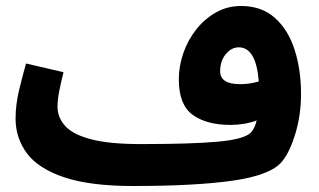

<svg xmlns="http://www.w3.org/2000/svg" viewBox="-20 -600 1064 641"><path d="M424 21 450 -119Q620 -119 707.5 -127Q795 -135 817 -157Q830 -170 837 -198Q797 -183 749 -183Q670 -183 623.5 -216.5Q577 -250 577 -335Q577 -379 592 -422.5Q607 -466 635 -501.5Q663 -537 701 -558.5Q739 -580 785 -580Q853 -580 897.5 -540.5Q942 -501 963.5 -434Q985 -367 985 -287Q985 -216 966 -153.5Q947 -91 921 -60Q883 -15 758 3Q633 21 424 21ZM715 -362Q715 -319 782 -319Q813 -319 844 -328Q835 -442 777 -442Q753 -442 734 -419.5Q715 -397 715 -362ZM424 21Q281 21 194.5 -8Q108 -37 70 -88Q32 -139 32 -204Q32 -251 44 -300.5Q56 -350 67 -388L192 -359Q185 -331 178.5 -299.5Q172 -268 172 -244Q172 -207 198.5 -178.5Q225 -150 286 -134.5Q347 -119 450 -119L470 -11Z"/></svg>

Font: Noto IKEA Arabic
Style: Bold
Weight: 700
Designer: Monotype Design Team
Foundry: Monotype Imaging Inc.
Version: Version 1.200